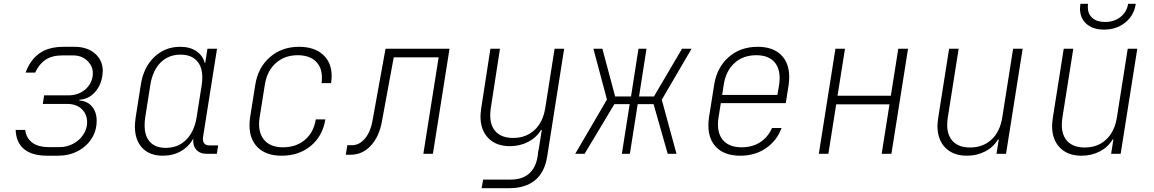

<svg xmlns="http://www.w3.org/2000/svg" viewBox="-20 -805 6040 1005"><path d="M228 10Q147 10 105.5 -25Q64 -60 62 -125H112Q117 -83 148 -59Q179 -35 236 -35H292Q331 -35 364 -53Q397 -71 416.5 -101Q436 -131 436 -165Q436 -207 408 -234Q380 -261 332 -261H204L211 -306H339Q388 -306 423 -334Q458 -362 465 -406Q466 -411 466 -421Q466 -460 436.5 -487.5Q407 -515 363 -515H307Q252 -515 218 -492Q184 -469 164 -425H114Q138 -491 186 -525.5Q234 -560 314 -560H370Q437 -560 477.5 -524.5Q518 -489 518 -433Q518 -426 516 -410Q508 -356 475.5 -321Q443 -286 396 -283L395 -279Q438 -276 462 -247Q486 -218 486 -173Q486 -121 459.5 -79.5Q433 -38 387 -14Q341 10 284 10Z M1122 -44 1115 0H1061Q1026 0 1007 -22Q988 -44 992 -80Q969 -38 927.5 -14Q886 10 832 10Q763 10 724.5 -31Q686 -72 686 -144Q686 -158 690 -190L717 -361Q731 -452 787 -506Q843 -560 923 -560Q974 -560 1007.5 -537.5Q1041 -515 1052 -475H1054L1066 -550H1116L1043 -89Q1042 -85 1042 -78Q1042 -62 1050.5 -53Q1059 -44 1075 -44ZM1036 -361Q1039 -382 1039 -400Q1039 -456 1009.5 -487.5Q980 -519 925 -519Q862 -519 820.5 -477.5Q779 -436 767 -361L740 -190Q737 -168 737 -149Q737 -92 765.5 -61.5Q794 -31 848 -31Q912 -31 954.5 -73.5Q997 -116 1009 -190Z M1286 -149Q1286 -169 1289 -190L1316 -360Q1330 -451 1392.5 -505.5Q1455 -560 1545 -560Q1625 -560 1670.5 -519Q1716 -478 1716 -407Q1716 -390 1713 -370H1663Q1665 -380 1665 -400Q1665 -454 1631.5 -485Q1598 -516 1538 -516Q1470 -516 1423.5 -474.5Q1377 -433 1366 -360L1339 -190Q1336 -172 1336 -156Q1336 -99 1368.5 -66.5Q1401 -34 1461 -34Q1530 -34 1576 -73Q1622 -112 1633 -180H1683Q1669 -93 1607 -41.5Q1545 10 1454 10Q1374 10 1330 -32.5Q1286 -75 1286 -149Z M1790 5 1798 -45H1823Q1861 -45 1890 -79.5Q1919 -114 1929 -169L1998 -550H2333L2246 0H2196L2276 -505H2041L1979 -169Q1965 -90 1921 -42.5Q1877 5 1815 5Z M2883 -550H2933L2844 15Q2831 97 2780.5 138.5Q2730 180 2646 180H2501L2509 135H2654Q2713 135 2748.5 104.5Q2784 74 2794 15Q2797 -16 2801 -30L2816 -125H2812Q2788 -85 2745 -62.5Q2702 -40 2649 -40Q2577 -40 2536 -82Q2495 -124 2495 -196Q2495 -209 2499 -239L2547 -550H2597L2549 -239Q2546 -220 2546 -201Q2546 -145 2577 -114Q2608 -83 2666 -83Q2733 -83 2777.5 -124Q2822 -165 2834 -239Z M3040 0H2991L3157 -284L3086 -550H3133L3200 -300H3283L3322 -550H3364L3325 -300H3403L3550 -550H3600L3444 -283L3521 0H3475L3401 -260H3318L3277 0H3235L3276 -260H3196Z M4111 -402Q4111 -383 4108 -360L4093 -265H3753L3741 -190Q3738 -171 3738 -154Q3738 -97 3770 -65.5Q3802 -34 3862 -34Q3918 -34 3959 -60.5Q4000 -87 4021 -135H4071Q4046 -68 3989 -29Q3932 10 3855 10Q3775 10 3731.5 -32Q3688 -74 3688 -148Q3688 -168 3691 -190L3718 -360Q3732 -451 3793.5 -505.5Q3855 -560 3946 -560Q4025 -560 4068 -518Q4111 -476 4111 -402ZM3760 -308H4049L4058 -360Q4061 -380 4061 -396Q4061 -453 4029.5 -484.5Q3998 -516 3939 -516Q3869 -516 3824 -474.5Q3779 -433 3768 -360Z M4316 0H4266L4353 -550H4403L4364 -304H4643L4682 -550H4733L4646 0H4595L4636 -259H4357Z M5283 -550H5333L5246 0H5196L5208 -75H5204Q5180 -35 5137 -12.5Q5094 10 5041 10Q4969 10 4928 -32Q4887 -74 4887 -146Q4887 -159 4891 -189L4948 -550H4998L4941 -189Q4938 -170 4938 -151Q4938 -95 4969 -64Q5000 -33 5058 -33Q5125 -33 5169.5 -74Q5214 -115 5226 -189Z M5883 -550H5933L5846 0H5796L5808 -75H5804Q5780 -35 5737 -12.5Q5694 10 5641 10Q5569 10 5528 -32Q5487 -74 5487 -146Q5487 -159 5491 -189L5548 -550H5598L5541 -189Q5538 -170 5538 -151Q5538 -95 5569 -64Q5600 -33 5658 -33Q5725 -33 5769.5 -74Q5814 -115 5826 -189ZM5633 -761Q5633 -769 5635 -785H5675Q5674 -779 5674 -768Q5674 -732 5698 -711Q5722 -690 5764 -690Q5812 -690 5845 -716Q5878 -742 5885 -785H5925Q5916 -724 5870 -687Q5824 -650 5759 -650Q5701 -650 5667 -680Q5633 -710 5633 -761Z"/></svg>

Font: JetBrains Mono Extra Light
Style: Italic
Weight: 200
Italic angle: -9°
Monospace: yes
Designer: Philipp Nurullin, Konstantin Bulenkov
Foundry: JetBrains
Version: 2.002